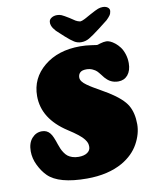

<svg xmlns="http://www.w3.org/2000/svg" viewBox="-99 -988 849 1077"><g transform="rotate(-10 325.5 -449.0)"><path d="M487.8 -886.7Q521 -904.8 534.2 -909.7Q547.4 -914.6 561 -914.6Q579.1 -914.6 589.8 -906.2Q600.6 -897.9 599.1 -884.8Q597.7 -871.1 590.3 -860.8Q583 -850.6 569.8 -837.9L519 -798.3Q475.6 -765.1 454.6 -753.2Q433.6 -741.2 409.7 -741.2Q388.2 -741.2 370.1 -752.2Q352.1 -763.2 323.2 -789.1L279.8 -829.1Q270 -840.8 265.6 -846.9Q261.2 -853 257.3 -863.5Q253.4 -874 254.9 -884.8Q256.3 -897.9 269.5 -906.2Q282.7 -914.6 300.8 -914.6Q314.5 -914.6 326.2 -909.7Q337.9 -904.8 367.2 -886.7Q372.1 -883.8 383.1 -876.2Q394 -868.7 398.2 -866.2Q402.3 -863.8 409.7 -860.8Q417 -857.9 423.3 -856.9Q428.7 -857.4 434.1 -859.1Q439.5 -860.8 446.5 -864.3Q453.6 -867.7 458 -870.1Q462.4 -872.6 472.4 -878.2Q482.4 -883.8 487.8 -886.7ZM148.9 -267.6Q158.2 -256.8 165 -240.2Q173.3 -220.7 179.7 -200.2Q185.5 -184.1 189.9 -173.6Q194.3 -163.1 203.1 -149.9Q211.9 -136.7 221.9 -128.9Q231.9 -121.1 247.8 -115.7Q263.7 -110.4 283.2 -110.4Q314.9 -110.4 333 -123Q351.1 -135.7 351.1 -155.8Q351.1 -168 348.1 -177Q345.2 -186 335.2 -199.5Q325.2 -212.9 303.7 -230Q282.2 -247.1 248 -269Q112.3 -356.9 112.3 -486.3Q112.3 -587.9 192.1 -653.8Q272 -719.7 397.9 -719.7Q431.2 -719.7 460 -715.1Q488.8 -710.4 493.7 -710.4Q495.6 -710.4 513.7 -716.1Q531.7 -721.7 547.9 -721.7Q556.6 -721.7 569.1 -716.6Q581.5 -711.4 595.9 -700Q610.4 -688.5 622.6 -672.4Q634.8 -656.2 642.8 -631.8Q650.9 -607.4 650.9 -579.6Q650.9 -537.6 629.9 -512.2Q609.4 -488.3 576.2 -488.3Q553.7 -488.3 535.2 -497.1Q525.4 -501.5 515.6 -510Q505.9 -518.6 501.7 -523.7Q497.6 -528.8 487.8 -541.5Q476.1 -556.6 468.5 -564.2Q460.9 -571.8 445.3 -579.1Q429.7 -586.4 410.2 -586.4Q385.3 -586.4 374.3 -575.7Q363.3 -564.9 363.3 -547.9Q363.3 -536.1 371.6 -524.9Q379.9 -513.7 396.5 -502Q413.1 -490.2 429.2 -480.7Q445.3 -471.2 470.5 -456.8Q495.6 -442.4 511.7 -432.6Q587.9 -384.8 613 -341.6Q638.2 -298.3 638.2 -233.9Q638.2 -179.2 607.2 -123Q576.2 -66.9 512.7 -29.8Q429.2 17.6 308.6 17.6Q147.9 17.6 87.4 -43Q61.5 -68.8 42.5 -107.9Q23.4 -147 23.4 -187.5Q23.4 -234.4 46.9 -261Q70.3 -287.6 104 -287.6Q131.8 -287.6 148.9 -267.6Z"/></g></svg>

Font: Cooper* Black
Style: Italic
Weight: 900
Italic angle: -7°
Designer: Owen Earl
Foundry: indestructible type*
Version: Version 0.001